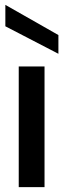

<svg xmlns="http://www.w3.org/2000/svg" viewBox="-20 -769 261 789"><path d="M57 0V-496H163V0ZM220 -548 2 -661V-749L220 -625Z"/></svg>

Font: Rethink Sans Medium
Style: Regular
Weight: 500
Designer: The Rethink Sans project authors (Hans Thiessen). DM Sans designed by Colophon Foundry.
Foundry: Rethink Communications LLC
Version: Version 1.001